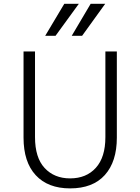

<svg xmlns="http://www.w3.org/2000/svg" viewBox="-20 -994 753 1031"><path d="M106.4 -254.9V-717.8H168V-257.8Q168 -147.5 219.7 -91.8Q271.5 -36.1 356.4 -36.1Q443.4 -36.1 494.6 -92.8Q545.9 -149.4 545.9 -257.8V-717.8H607.4V-254.9Q607.4 -126 543 -54.2Q478.5 17.6 356.4 17.6Q237.3 17.6 171.9 -53.2Q106.4 -124 106.4 -254.9ZM365.2 -801.8 466.8 -973.6H544.9L420.9 -801.8ZM222.7 -801.8 325.2 -973.6H403.3L278.3 -801.8Z"/></svg>

Font: Gothic A1 Light
Style: Regular
Weight: 300
Version: Version 2.50